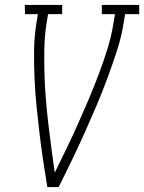

<svg xmlns="http://www.w3.org/2000/svg" viewBox="-20 -755 582 775"><path d="M171 0Q162 -54 154 -108Q146 -162 139.5 -216.5Q133 -271 127.5 -326Q122 -381 119.5 -436.5Q117 -492 117.5 -548.5Q118 -605 127 -662L133 -698H81L80 -735H231V-698H174L168 -662Q160 -610 159 -558.5Q158 -507 159.5 -456.5Q161 -406 165 -356Q169 -306 175 -256Q181 -206 187.5 -156.5Q194 -107 201 -58Q225 -107 249 -156.5Q273 -206 295 -255.5Q317 -305 338.5 -355.5Q360 -406 379 -456.5Q398 -507 414 -558.5Q430 -610 438 -662L444 -698H391V-735H542V-698H485L479 -662Q470 -605 451.5 -548.5Q433 -492 412.5 -436.5Q392 -381 368.5 -326Q345 -271 320.5 -216.5Q296 -162 270 -108Q244 -54 217 0Z"/></svg>

Font: Iosevka Curly Slab Extralight
Style: Italic
Weight: 200
Italic angle: -9°
Monospace: yes
Designer: Belleve Invis
Foundry: Belleve Invis
Version: Version 22.1.2; ttfautohint (v1.8.4)